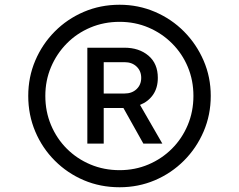

<svg xmlns="http://www.w3.org/2000/svg" viewBox="-20 -777 1006 809"><path d="M484 12Q403 12 333.5 -17.5Q264 -47 211 -100Q158 -153 128.5 -223Q99 -293 99 -373Q99 -452 128.5 -521.5Q158 -591 210.5 -644Q263 -697 333 -727Q403 -757 484 -757Q563 -757 633 -727Q703 -697 755.5 -644Q808 -591 838 -521.5Q868 -452 868 -373Q868 -293 838 -223Q808 -153 755 -100Q702 -47 632.5 -17.5Q563 12 484 12ZM484 -60Q549 -60 605.5 -84Q662 -108 704.5 -150.5Q747 -193 771 -250Q795 -307 795 -373Q795 -438 771.5 -494.5Q748 -551 705 -594Q662 -637 605.5 -661Q549 -685 484 -685Q418 -685 361 -661Q304 -637 261.5 -594Q219 -551 195 -494.5Q171 -438 171 -373Q171 -307 195 -250Q219 -193 261.5 -150.5Q304 -108 361 -84Q418 -60 484 -60ZM348 -172V-576H504Q566 -576 605.5 -542.5Q645 -509 645 -449Q645 -407 625 -378Q605 -349 570 -335L664 -172H584L500 -322H417V-172ZM417 -383H505Q536 -383 555.5 -401.5Q575 -420 575 -449Q575 -478 555.5 -496.5Q536 -515 505 -515H417Z"/></svg>

Font: Plus Jakarta Text Light
Style: Regular
Weight: 300
Designer: Gumpita Rahayu
Foundry: Tokotype Studio
Version: Version 1.000